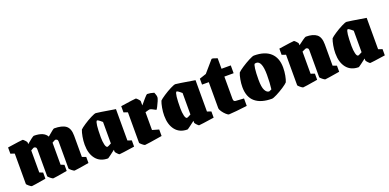

<svg xmlns="http://www.w3.org/2000/svg" viewBox="-8 -1295 4063 2007"><g transform="rotate(-20 2024.0 -291.0)"><path d="M54 -31V-368L10 -383V-452Q163 -475 180 -475Q185 -475 202.5 -456.5Q220 -438 220 -432V-413Q245 -435 272 -455Q299 -475 304 -475Q416 -475 449 -413Q521 -475 529 -475Q618 -475 659.5 -443.5Q701 -412 701 -332V-95L744 -80V-12Q595 13 581 13Q574 13 551 -5.5Q528 -24 528 -31V-330Q528 -346 519 -352.5Q510 -359 500 -359Q496 -359 464 -340V-95L502 -80V-12Q358 13 344 13Q337 13 314 -5.5Q291 -24 291 -31V-330Q291 -346 282 -352.5Q273 -359 263 -359Q259 -359 227 -340V-95L265 -80V-12Q121 13 106 13Q99 13 76.5 -5.5Q54 -24 54 -31Z M772 -205Q772 -248 780 -292.5Q788 -337 799 -364Q813 -379 854.5 -406.5Q896 -434 937.5 -455Q979 -476 994 -476Q1009 -476 1207 -443V-94L1251 -79V-10Q1098 13 1081 13Q1076 13 1058.5 -5.5Q1041 -24 1041 -30V-51Q1018 -33 987 -10Q956 13 953 13Q866 13 819 -46Q772 -105 772 -205ZM1034 -124V-363Q986 -405 978 -399Q957 -384 957 -220Q957 -173 965.5 -138Q974 -103 990 -103Q996 -103 1034 -124Z M1313 -31V-369L1269 -384V-453Q1422 -476 1439 -476Q1444 -476 1461.5 -457.5Q1479 -439 1479 -433V-385Q1505 -417 1533 -448.5Q1561 -480 1566 -480Q1600 -480 1642 -467Q1643 -464 1650 -446Q1657 -428 1657 -412Q1657 -401 1645 -372Q1633 -343 1619 -317Q1605 -291 1602 -291Q1551 -320 1535 -320Q1528 -320 1486 -307V-109L1559 -88V-16Q1384 13 1365 13Q1358 13 1335.5 -5.5Q1313 -24 1313 -31Z M1657 -205Q1657 -248 1665 -292.5Q1673 -337 1684 -364Q1698 -379 1739.5 -406.5Q1781 -434 1822.5 -455Q1864 -476 1879 -476Q1894 -476 2092 -443V-94L2136 -79V-10Q1983 13 1966 13Q1961 13 1943.5 -5.5Q1926 -24 1926 -30V-51Q1903 -33 1872 -10Q1841 13 1838 13Q1751 13 1704 -46Q1657 -105 1657 -205ZM1919 -124V-363Q1871 -405 1863 -399Q1842 -384 1842 -220Q1842 -173 1850.5 -138Q1859 -103 1875 -103Q1881 -103 1919 -124Z M2215 -88V-376H2140V-442L2215 -467L2325 -594Q2333 -600 2388 -579V-462H2491V-375H2388V-129Q2388 -111 2394 -104Q2400 -97 2410 -96L2503 -90V-7Q2452 0 2383 6.5Q2314 13 2299 13Q2289 13 2268.5 -5.5Q2248 -24 2231.5 -48Q2215 -72 2215 -88Z M2527 -207Q2527 -247 2535 -291Q2543 -335 2554 -360Q2568 -376 2610.5 -404Q2653 -432 2695.5 -454Q2738 -476 2753 -476Q2873 -476 2935.5 -419Q2998 -362 2998 -255Q2998 -209 2990 -167Q2982 -125 2971 -99Q2957 -83 2916 -56Q2875 -29 2833.5 -8Q2792 13 2777 13Q2656 13 2591.5 -41.5Q2527 -96 2527 -207ZM2804 -81Q2813 -149 2813 -240Q2813 -396 2750 -396Q2740 -396 2734 -394Q2724 -391 2718 -344Q2712 -297 2712 -222Q2712 -139 2730.5 -104Q2749 -69 2776 -69Z M3072 -31V-369L3028 -384V-453Q3181 -476 3198 -476Q3203 -476 3220.5 -457.5Q3238 -439 3238 -433V-414Q3263 -434 3293.5 -455Q3324 -476 3330 -476Q3410 -476 3450 -444Q3490 -412 3490 -333V-95L3533 -80V-12Q3384 13 3370 13Q3363 13 3340 -5.5Q3317 -24 3317 -31V-331Q3317 -347 3308 -353.5Q3299 -360 3289 -360Q3285 -360 3245 -341V-95L3288 -80V-12Q3140 13 3124 13Q3117 13 3094.5 -5.5Q3072 -24 3072 -31Z M3561 -205Q3561 -248 3569 -292.5Q3577 -337 3588 -364Q3602 -379 3643.5 -406.5Q3685 -434 3726.5 -455Q3768 -476 3783 -476Q3798 -476 3996 -443V-94L4040 -79V-10Q3887 13 3870 13Q3865 13 3847.5 -5.5Q3830 -24 3830 -30V-51Q3807 -33 3776 -10Q3745 13 3742 13Q3655 13 3608 -46Q3561 -105 3561 -205ZM3823 -124V-363Q3775 -405 3767 -399Q3746 -384 3746 -220Q3746 -173 3754.5 -138Q3763 -103 3779 -103Q3785 -103 3823 -124Z"/></g></svg>

Font: Grenze Black
Style: Regular
Weight: 900
Designer: Renata Polastri
Foundry: Omnibus-Type
Version: Version 1.002; ttfautohint (v1.8)